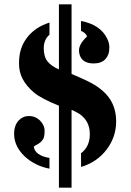

<svg xmlns="http://www.w3.org/2000/svg" viewBox="-20 -783 603 883"><path d="M207.5 -623.5Q181.2 -600.6 181.2 -561Q181.2 -521.5 199.2 -499.8Q217.3 -478 251 -463.9V-763.2H309.1V-442.9Q349.1 -426.3 386 -408.4Q422.9 -390.6 451.2 -366.2Q514.2 -312.5 514.2 -225.1Q514.2 -153.3 470.7 -95.7Q426.8 -37.6 353 -15.1L352.5 -78.1Q393.1 -108.4 393.1 -166Q393.1 -226.6 345.7 -258.8Q330.1 -269 309.1 -277.8V80.1H251V-296.9Q168 -330.1 134.5 -358.9Q101.1 -387.7 84.2 -419.9Q67.4 -452.1 67.4 -490Q67.4 -527.8 76.2 -555.9Q85 -584 102.5 -607.4Q139.6 -657.7 207.5 -679.2ZM135.3 -107.9Q141.6 -67.9 207.5 -56.6V-7.3Q139.6 -20.5 92.8 -64.5Q44.9 -110.8 44.9 -167Q44.9 -207 66.4 -229.5Q85.4 -249.5 113.8 -249.5Q142.1 -249.5 163.1 -229.5Q185.1 -208 185.1 -181.2Q185.1 -154.3 178.7 -143.8Q172.4 -133.3 164.1 -127Q155.8 -120.6 147.5 -116.7Q139.2 -112.8 135.3 -107.9ZM380.4 -615.2Q374.5 -632.3 352.5 -641.1V-686.5Q442.4 -669.4 473.1 -605Q482.9 -584.5 482.9 -565.7Q482.9 -546.9 478.5 -534.2Q474.1 -521.5 465.3 -511.7Q446.3 -491.2 411.1 -491.2Q360.4 -491.2 347.2 -528.3Q343.3 -539.1 343.3 -550.8Q343.3 -581.1 380.4 -615.2Z"/></svg>

Font: Stardos Stencil
Style: Bold
Weight: 700
Designer: vernon adams
Foundry: vernon adams
Version: Version 1.000